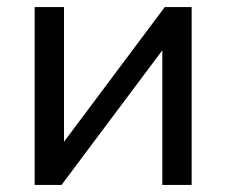

<svg xmlns="http://www.w3.org/2000/svg" viewBox="-20 -523 640 543"><path d="M78 0V-503H161V-86H134L446 -503H522V0H439V-418H467L154 0Z"/></svg>

Font: Mulish Medium
Style: Regular
Weight: 500
Designer: Vernon Adams
Foundry: Vernon Adams
Version: Version 3.603; ttfautohint (v1.8.3)